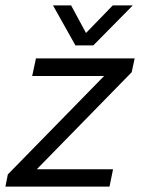

<svg xmlns="http://www.w3.org/2000/svg" viewBox="-26 -690 532 710"><path d="M253 -522 170 -670H237L292 -568L391 -670H465L319 -522ZM-6 0 3 -45 359 -409H93L107 -474H472L461 -423L110 -64H392L379 0Z"/></svg>

Font: Kanit Light
Style: Italic
Weight: 300
Italic angle: -12°
Designer: Katatrad Team
Foundry: CadsonDemak
Version: Version 2.000; ttfautohint (v1.8.3)